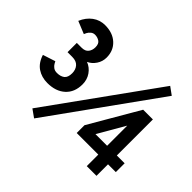

<svg xmlns="http://www.w3.org/2000/svg" viewBox="-164 -951 1201 1201"><g transform="rotate(45 436.0 -351.0)"><path d="M164 -193Q113 -193 75 -218.5Q37 -244 20 -298L103 -325Q105 -321 111 -310Q117 -299 129.5 -289.5Q142 -280 162 -280Q193 -280 212 -294.5Q231 -309 231 -346Q231 -378 213 -398.5Q195 -419 159 -419H117V-501H159Q191 -501 205 -519.5Q219 -538 219 -564Q219 -595 201 -606.5Q183 -618 162 -618Q146 -618 134.5 -608.5Q123 -599 117 -588Q111 -577 109 -571L26 -605Q46 -652 82 -678.5Q118 -705 164 -705Q232 -705 273 -667Q314 -629 314 -568Q314 -533 294.5 -504Q275 -475 246 -462Q281 -449 303.5 -417Q326 -385 326 -343Q326 -273 282 -233Q238 -193 164 -193ZM262 22 210 -15 720 -724 771 -687ZM706 0V-102H515V-171L706 -499H792V-180H861V-102H792V0ZM603 -180H706V-358Z"/></g></svg>

Font: Zen Kaku Gothic New
Style: Bold
Weight: 700
Designer: Yoshimichi Ohira
Foundry: Positype
Version: Version 1.002